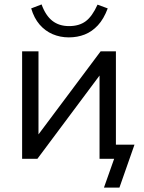

<svg xmlns="http://www.w3.org/2000/svg" viewBox="-20 -718 649 868"><path d="M450 130 496 0H430V-64H588L520 130ZM80 0V-486H154V-77H129L435 -486H504V0H430V-410H455L149 0ZM291 -549Q252 -549 218 -563.5Q184 -578 159 -607Q134 -636 121 -680L168 -698Q186 -648 216.5 -624Q247 -600 292 -600Q338 -600 367.5 -622Q397 -644 421 -697L467 -680Q449 -632 422.5 -603.5Q396 -575 363 -562Q330 -549 291 -549Z"/></svg>

Font: NunitoSans1
Style: Book
Weight: 400
Designer: Vernon Adams
Foundry: Vernon Adams
Version: Version 3.101;gftools[0.9.27]